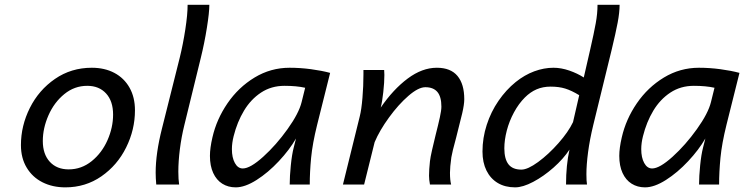

<svg xmlns="http://www.w3.org/2000/svg" viewBox="-20 -787 3174 819"><path d="M371.6 -498Q426.3 -498 467.8 -476.1Q509.3 -454.1 532.5 -413.1Q555.7 -372.1 555.7 -316.4Q555.7 -233.9 518.1 -158Q480.5 -82 412.6 -34.9Q344.7 12.2 258.8 12.2Q204.1 12.2 161.1 -9.5Q118.2 -31.2 93.8 -72Q69.3 -112.8 69.3 -168Q69.3 -250.5 107.4 -326.7Q145.5 -402.8 214.6 -450.4Q283.7 -498 371.6 -498ZM162.6 -185.5Q162.6 -129.4 192.4 -96.9Q222.2 -64.5 272.9 -64.5Q327.6 -64.5 371.1 -99.6Q414.6 -134.8 438.5 -189Q462.4 -243.2 462.4 -298.3Q462.4 -355.5 432.6 -388.2Q402.8 -420.9 352.1 -420.9Q297.4 -420.9 254.2 -385.5Q210.9 -350.1 186.8 -295.2Q162.6 -240.2 162.6 -185.5Z M836.4 -539.6 766.1 -252.4Q753.9 -203.1 747.3 -150.9Q740.7 -98.6 740.7 -54.7Q740.7 -22 744.1 0H646.5Q644 -27.8 644 -50.8Q644 -132.8 670.9 -238.8L746.6 -540.5Q760.7 -597.7 770.5 -661.6Q780.3 -725.6 780.3 -766.6H873Q873 -733.9 862.5 -668.5Q852.1 -603 836.4 -539.6Z M1232.9 -157.7 1242.7 -196.3Q1214.8 -147.9 1169.4 -99.4Q1124 -50.8 1074.5 -19.3Q1024.9 12.2 985.4 12.2Q953.1 12.2 928.2 -3.4Q903.3 -19 889.4 -49.3Q875.5 -79.6 875.5 -122.1Q875.5 -155.3 886.2 -201.2Q903.8 -278.3 950.4 -346.4Q997.1 -414.6 1065.9 -456.3Q1134.8 -498 1215.3 -498Q1260.7 -498 1306.4 -491.9Q1352.1 -485.8 1388.2 -476.1L1332.5 -253.4Q1313 -174.8 1307.1 -113.8Q1301.3 -52.7 1301.3 0H1215.8Q1215.8 -35.2 1220.5 -81.5Q1225.1 -127.9 1232.9 -157.7ZM1193.4 -420.9Q1137.2 -420.9 1093.5 -392.1Q1049.8 -363.3 1020.8 -314.9Q991.7 -266.6 976.6 -206.1Q969.2 -176.8 969.2 -150.9Q969.2 -114.7 981.9 -91.6Q994.6 -68.4 1015.6 -68.4Q1047.4 -68.4 1102.8 -118.4Q1158.2 -168.5 1206.5 -236.1Q1254.9 -303.7 1266.6 -351.6L1281.7 -412.6Q1245.1 -420.9 1193.4 -420.9Z M1810.1 -37.6Q1810.1 -64 1814 -99.1Q1815.9 -116.2 1823 -147.2Q1830.1 -178.2 1837.9 -210Q1849.6 -255.9 1856.2 -286.1Q1862.8 -316.4 1862.8 -332Q1862.8 -374.5 1845.7 -394.8Q1828.6 -415 1794.4 -415Q1764.6 -415 1721.9 -377.9Q1679.2 -340.8 1639.2 -285.6Q1599.1 -230.5 1578.1 -180.7L1533.2 0H1442.9L1514.6 -290.5Q1522 -319.8 1526.1 -369.9Q1530.3 -419.9 1530.3 -469.2V-488.3H1618.7Q1619.6 -476.6 1619.6 -467.3Q1619.6 -436 1615 -394.3Q1610.4 -352.5 1604 -328.1Q1657.2 -405.8 1719 -451.9Q1780.8 -498 1843.3 -498Q1902.3 -498 1931.4 -463.1Q1960.4 -428.2 1960.4 -363.8Q1960.4 -341.8 1951.7 -304Q1942.9 -266.1 1925.8 -200.2Q1908.2 -135.7 1905.3 -116.2Q1899.4 -74.2 1899.4 -49.8Q1899.4 -18.6 1904.3 0H1814Q1810.1 -20.5 1810.1 -37.6Z M2588.9 -573.7 2510.7 -253.9Q2495.6 -191.9 2488.5 -137.9Q2481.4 -84 2481.4 -43.9Q2481.4 -14.2 2483.9 0H2394.5Q2394.5 -82.5 2409.2 -148.9Q2383.3 -109.4 2341.1 -72Q2298.8 -34.7 2254.4 -11.2Q2210 12.2 2177.2 12.2Q2134.8 12.2 2103.5 -6.3Q2072.3 -24.9 2055.2 -59.3Q2038.1 -93.8 2038.1 -140.6Q2038.1 -198.7 2056.2 -254.4Q2074.2 -310.1 2106.4 -356.9Q2138.7 -403.8 2179.7 -437Q2217.3 -467.3 2258.8 -482.7Q2300.3 -498 2340.8 -498Q2373.5 -498 2408.2 -486.1Q2442.9 -474.1 2470.2 -456.5L2497.1 -573.7Q2513.7 -646 2521.2 -687.7Q2528.8 -729.5 2528.8 -766.6H2623Q2623 -734.4 2614.7 -690.4Q2606.4 -646.5 2588.9 -573.7ZM2328.6 -417.5Q2295.9 -417.5 2269 -406Q2242.2 -394.5 2218.8 -371.1Q2192.4 -344.7 2172.4 -307.6Q2152.3 -270.5 2141.8 -230.2Q2131.3 -189.9 2131.3 -154.3Q2131.3 -108.9 2148.9 -86.2Q2166.5 -63.5 2204.1 -63.5Q2231 -63.5 2275.4 -95.9Q2319.8 -128.4 2362.1 -176.3Q2404.3 -224.1 2424.3 -266.1L2450.7 -380.9Q2418 -400.9 2391.1 -409.2Q2364.3 -417.5 2328.6 -417.5Z M2979 -157.7 2988.8 -196.3Q2960.9 -147.9 2915.5 -99.4Q2870.1 -50.8 2820.6 -19.3Q2771 12.2 2731.4 12.2Q2699.2 12.2 2674.3 -3.4Q2649.4 -19 2635.5 -49.3Q2621.6 -79.6 2621.6 -122.1Q2621.6 -155.3 2632.3 -201.2Q2649.9 -278.3 2696.5 -346.4Q2743.2 -414.6 2812 -456.3Q2880.9 -498 2961.4 -498Q3006.8 -498 3052.5 -491.9Q3098.1 -485.8 3134.3 -476.1L3078.6 -253.4Q3059.1 -174.8 3053.2 -113.8Q3047.4 -52.7 3047.4 0H2961.9Q2961.9 -35.2 2966.6 -81.5Q2971.2 -127.9 2979 -157.7ZM2939.5 -420.9Q2883.3 -420.9 2839.6 -392.1Q2795.9 -363.3 2766.8 -314.9Q2737.8 -266.6 2722.7 -206.1Q2715.3 -176.8 2715.3 -150.9Q2715.3 -114.7 2728 -91.6Q2740.7 -68.4 2761.7 -68.4Q2793.5 -68.4 2848.9 -118.4Q2904.3 -168.5 2952.6 -236.1Q3001 -303.7 3012.7 -351.6L3027.8 -412.6Q2991.2 -420.9 2939.5 -420.9Z"/></svg>

Font: Lesson One
Style: Italic
Weight: 400
Italic angle: -14°
Designer: But Ko, Victor Gaultney, Annie Olsen, Julie Remington, Don Collingsworth, Eric Hays, Becca Hirsbrunner
Version: Version 1.100